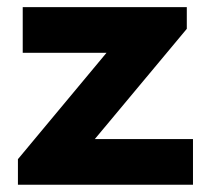

<svg xmlns="http://www.w3.org/2000/svg" viewBox="-20 -508 580 528"><path d="M510.7 0H29.3V-70.3L272.9 -362.8H42.5V-488.3H493.7V-428.7L240.7 -125.5H510.7Z"/></svg>

Font: Kumbh Sans
Style: Bold
Weight: 700
Version: Version 1.005